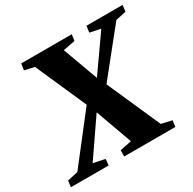

<svg xmlns="http://www.w3.org/2000/svg" viewBox="-191 -912 1088 1080"><g transform="rotate(-30 353.0 -371.5)"><path d="M-29 0 -24 -40.5 45 -56 286 -365.5 398.5 -450 565 -687 495.5 -701.5 500.5 -743H735.5L730.5 -701.5L663 -687L426.5 -392.5L313.5 -302L144.5 -56L220 -40.5L216 0ZM317 0 317.5 -40.5 392.5 -55.5 305.5 -297 281 -355 134.5 -687 71 -701.5 77 -743H405.5L399.5 -702.5L322 -687.5L407 -455L432.5 -404L586.5 -56L654.5 -40.5L649.5 0Z"/></g></svg>

Font: Merriweather 60pt Black
Style: Italic
Weight: 900
Italic angle: -7.8°
Version: Version 2.101